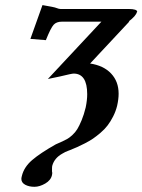

<svg xmlns="http://www.w3.org/2000/svg" viewBox="-20 -468 553 746"><path d="M482.9 -384.8 330.1 -221.2Q382.3 -213.4 411.6 -182.4Q440.9 -151.4 440.9 -104Q440.9 -83 435.1 -57.1Q429.7 -35.2 419.4 -15.1Q409.2 4.9 397.9 19.5Q386.7 34.2 370.4 48.1Q354 62 341.1 70.8Q328.1 79.6 309.6 89.1Q291 98.6 279.8 103.5Q268.6 108.4 252 115.2Q249.5 116.2 244.1 118.2Q238.8 120.1 233.6 122.6Q228.5 125 222.2 128.9Q191.4 146 183.1 175.8Q182.1 179.2 182.1 187V198.2Q182.1 199.7 182.6 201.2Q183.1 202.6 183.1 204.1Q183.1 207 182.1 211.9Q177.7 232.4 155.8 245.1Q133.8 257.8 113.8 257.8Q92.8 257.8 77.9 249.8Q63 241.7 63 227.1Q63 223.1 64.9 215.8Q73.2 181.2 104.7 154.1Q136.2 127 196.8 92.8Q204.1 89.8 223.1 81.1Q235.4 75.2 242.7 71Q250 66.9 261.2 56.6Q272.5 46.4 280.3 33.7Q288.1 21 297.1 -0.7Q306.2 -22.5 313 -50.8Q318.8 -79.1 318.8 -102.1Q318.8 -182.1 266.1 -182.1Q258.8 -182.1 212.9 -170.9Q173.8 -163.1 166 -161.1L374 -383.8H220.2Q199.2 -383.8 188.2 -371.6Q177.2 -359.4 158.2 -312L98.1 -316.9L145 -448.2Q191.9 -440.4 199.2 -437Q209 -433.1 214.8 -433.1H479Q513.2 -433.1 513.2 -421.9Q512.2 -422.9 512.2 -421.9Q508.3 -405.8 480 -384.8Z"/></svg>

Font: Linux Libertine
Style: Bold Italic
Weight: 700
Italic angle: -11.5°
Designer: Philipp H. Poll
Foundry: Philipp H. Poll
Version: Version 4.0.5